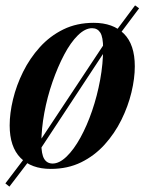

<svg xmlns="http://www.w3.org/2000/svg" viewBox="-21 -615 557 715"><path d="M322 -510Q296 -510 269 -483.5Q242 -457 218 -411.5Q194 -366 174.5 -310Q155 -254 144 -194.5Q133 -135 133 -81Q133 -41 143.5 -23.5Q154 -6 175 -6Q200 -6 227 -32Q254 -58 278.5 -102.5Q303 -147 322 -202.5Q341 -258 352 -318Q363 -378 363 -435Q363 -477 352.5 -493.5Q342 -510 322 -510ZM15 -148Q15 -193 27.5 -245Q40 -297 65 -347.5Q90 -398 127.5 -439.5Q165 -481 215 -505.5Q265 -530 328 -530Q400 -530 440.5 -489.5Q481 -449 481 -368Q481 -323 468.5 -271Q456 -219 431 -168.5Q406 -118 368.5 -76.5Q331 -35 281 -10.5Q231 14 168 14Q96 14 55.5 -27Q15 -68 15 -148ZM385 -465 482 -595 497 -584 395 -448ZM387 -451 121 -47 111 -65 378 -468ZM111 -47 14 80 -1 68 100 -65Z"/></svg>

Font: Playfair Display SemiBold
Style: Italic
Weight: 600
Italic angle: -14°
Designer: Claus Eggers Sørensen
Foundry: Claus Eggers Sørensen
Version: Version 1.203